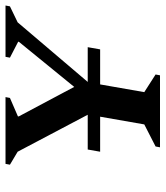

<svg xmlns="http://www.w3.org/2000/svg" viewBox="28 -628 600 696"><g transform="rotate(-90 328.0 -280.0)"><path d="M142 0 145 -16 225 -57 253 -217H126L134 -262H260L126 -516L79 -544L82 -560H324L321 -544L254 -515V-512L361 -311L524 -511L525 -514L467 -544L470 -560H656L653 -544L595 -516L379 -262H505L497 -217H370L342 -57L406 -16L403 0Z"/></g></svg>

Font: Spectral SC SemiBold
Style: Italic
Weight: 600
Italic angle: -10°
Designer: Jean-Baptiste Levee
Foundry: Production Type
Version: Version 2.001